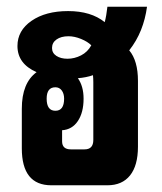

<svg xmlns="http://www.w3.org/2000/svg" viewBox="-20 -552 483 572"><path d="M133 0Q45 0 45 -110V-228Q45 -305 89 -337Q32 -362 32 -415Q32 -461 74 -490Q116 -519 183 -519Q251 -519 292 -486Q297 -505 300 -532H418Q413 -495 400 -462.5Q387 -430 365 -402Q391 -371 391 -311V-115Q391 -59 367.5 -29.5Q344 0 300 0ZM181 -377Q202 -377 221.5 -387Q241 -397 252 -417Q241 -428 221.5 -436Q202 -444 184 -444Q162 -444 148.5 -434.5Q135 -425 135 -409Q135 -394 148 -385.5Q161 -377 181 -377ZM191 -107H232Q258 -107 258 -135V-283Q258 -296 258 -307Q258 -318 257 -328Q237 -321 212 -319Q229 -295 229 -258Q229 -217 212 -191.5Q195 -166 165 -164V-131Q165 -107 191 -107ZM145 -222Q171 -222 171 -258Q171 -273 164 -282.5Q157 -292 145 -292Q119 -292 119 -258Q119 -222 145 -222Z"/></svg>

Font: Noto Sans Thai Looped UI Condensed ExtraBold
Style: Regular
Weight: 800
Width: 3
Designer: Cadson Demak Team
Foundry: Cadson Demak Co., Ltd.
Version: Version 1.000